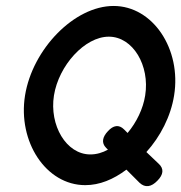

<svg xmlns="http://www.w3.org/2000/svg" viewBox="-20 -610 608 644"><path d="M64 -290C39 -135 134 11 266 11C314 11 360 -8 404 -41L448 3C467 21 488 17 508 -4C528 -24 531 -44 512 -61L471 -100C518 -152 553 -220 564 -290C589 -445 493 -590 361 -590C229 -590 89 -445 64 -290ZM161 -290C177 -390 264 -487 345 -487C426 -487 483 -390 467 -290C460 -245 438 -200 408 -164L396 -176C379 -193 360 -190 342 -170C324 -151 319 -131 336 -114L342 -108C324 -98 304 -92 283 -92C202 -92 145 -190 161 -290Z"/></svg>

Font: Charger Pro
Style: ExBdNarObl
Weight: 400
Designer: Jasper
Foundry: Cannot Into Space Fonts
Version: Version 1.09